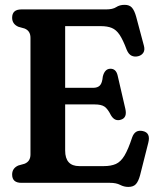

<svg xmlns="http://www.w3.org/2000/svg" viewBox="-20 -738 634 775"><path d="M29 -666.5Q29 -700 66.5 -700H408Q435 -700 449 -709.2Q463 -718.5 483 -718.5Q502.5 -718.5 512.5 -707.2Q522.5 -696 529.5 -671L561 -553Q565.5 -536 558.5 -525.2Q551.5 -514.5 537.5 -511Q523 -507.5 511 -513.2Q499 -519 491.5 -537Q476.5 -577 462.8 -597.5Q449 -618 431.2 -625.2Q413.5 -632.5 387 -632.5H243V-383.5H356Q374 -383.5 383.2 -393Q392.5 -402.5 395 -429Q402.5 -459.5 424.5 -460.5Q448.5 -461.5 455 -432.5L486 -298.5Q494 -263 468.5 -255Q443.5 -246.5 428 -272.5Q415 -298.5 402 -307.5Q389 -316.5 362 -316.5H243V-130.5Q243 -67.5 300 -67.5H399Q428 -67.5 447.8 -76.2Q467.5 -85 482.5 -110Q497.5 -135 513.5 -183.5Q525 -216 556.5 -209Q589 -202 578.5 -161.5L545.5 -31Q539 -6.5 528.8 5Q518.5 16.5 498 16.5Q480.5 16.5 464.8 8.2Q449 0 424 0H66.5Q29 0 29 -33.5Q29 -59 54 -70L79 -77Q103 -86.5 103 -114.5V-585.5Q103 -613.5 79 -623L54 -630Q29 -641 29 -666.5Z"/></svg>

Font: Fraunces 144pt S100 SemiBold
Style: Regular
Weight: 600
Version: Version 1.000; ttfautohint (v1.8.3)